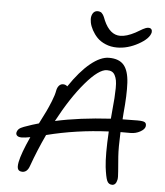

<svg xmlns="http://www.w3.org/2000/svg" viewBox="-58 -932 829 967"><g transform="rotate(5 356.5 -448.5)"><path d="M508.8 -707Q477.1 -707 450.7 -718.3Q424.3 -729.5 408.2 -746.3Q392.1 -763.2 381.3 -783.2Q370.6 -803.2 367.2 -820.8Q363.8 -838.4 366.2 -851.1Q373 -880.9 397.9 -880.9Q402.3 -880.9 406.2 -879.6Q410.2 -878.4 413.1 -877Q416 -875.5 418.9 -871.8Q421.9 -868.2 423.6 -866.2Q425.3 -864.3 427.7 -859.1Q430.2 -854 430.9 -852.1Q431.6 -850.1 434.1 -844.2Q436.5 -838.4 437 -836.9Q467.8 -767.1 520 -767.1Q551.8 -767.1 595.2 -790Q601.6 -793.5 613 -800.3Q624.5 -807.1 630.6 -810.5Q636.7 -814 644.5 -816.9Q652.3 -819.8 658.2 -819.8Q669.4 -819.8 673.8 -813.5Q678.2 -807.1 676.8 -797.9Q669.9 -766.1 616.5 -736.6Q563 -707 508.8 -707ZM69.8 -213.9Q54.7 -213.9 47.6 -220.2Q40.5 -226.6 42 -235.8Q44.4 -247.1 52 -254.4Q59.6 -261.7 77.1 -268.1Q120.1 -283.7 150.9 -292Q172.4 -334 183.1 -356.2Q193.8 -378.4 206.5 -409.9Q219.2 -441.4 223.1 -463.9Q226.1 -480 234.6 -489.5Q243.2 -499 254.9 -499Q268.1 -499 276.9 -490.2Q329.6 -568.8 380.6 -610.4Q431.6 -651.9 474.1 -651.9Q524.9 -651.9 549.1 -623.8Q573.2 -595.7 576.7 -534.9Q580.1 -474.1 570.8 -378.9Q568.8 -359.4 568.8 -349.1Q593.8 -350.1 644 -350.1Q673.8 -350.1 682.1 -344Q690.4 -337.9 688 -323.2Q685.1 -308.6 663.1 -296.4Q641.1 -284.2 615.2 -284.2H564Q560.5 -205.1 563.7 -160.2Q566.9 -115.2 569.6 -85.2Q572.3 -55.2 569.8 -43.9Q564 -16.1 544.9 -16.1Q526.4 -16.1 518.8 -34.2Q511.2 -52.2 504.9 -102.1Q498 -164.1 504.9 -282.2Q341.3 -274.9 191.9 -236.8Q153.8 -155.8 125 -75.2Q113.8 -42 88.9 -42Q72.8 -42 66.9 -52.5Q61 -63 65.9 -88.9Q74.7 -133.8 113.8 -219.2Q85.9 -213.9 69.8 -213.9ZM469.2 -588.9Q428.2 -588.9 361.6 -511Q294.9 -433.1 230 -311Q351.1 -337.9 509.8 -347.2Q510.3 -354 511.5 -367.2Q512.7 -380.4 513.2 -387.2Q517.1 -426.3 518.8 -451.7Q520.5 -477.1 520.8 -502Q521 -526.9 518.3 -541.3Q515.6 -555.7 509.5 -567.4Q503.4 -579.1 493.7 -584Q483.9 -588.9 469.2 -588.9Z"/></g></svg>

Font: Shantell Sans Irregular
Style: Italic
Weight: 300
Italic angle: -11.31°
Designer: Stephen Nixon, Anya Danilova, Shantell Martin
Foundry: Arrow Type
Version: Version 1.006;[9816181b4]